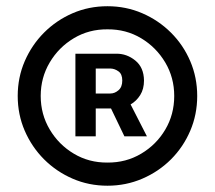

<svg xmlns="http://www.w3.org/2000/svg" viewBox="-20 -757 681 608"><path d="M320.3 -168.9Q261.2 -168.9 210 -191.2Q158.7 -213.4 119.6 -252.4Q80.6 -291.5 58.3 -343Q36.1 -394.5 36.1 -453.1Q36.1 -511.7 58.3 -563.2Q80.6 -614.7 119.6 -653.8Q158.7 -692.9 210 -715.1Q261.2 -737.3 320.3 -737.3Q378.9 -737.3 430.4 -715.1Q481.9 -692.9 521.2 -653.8Q560.5 -614.7 582.5 -563.2Q604.5 -511.7 604.5 -453.1Q604.5 -394.5 582.5 -343Q560.5 -291.5 521.5 -252.4Q482.4 -213.4 430.7 -191.2Q378.9 -168.9 320.3 -168.9ZM320.3 -242.2Q378.9 -241.7 427 -270.3Q475.1 -298.8 503.4 -346.7Q531.7 -394.5 531.7 -453.1Q531.7 -511.2 503.2 -559.3Q474.6 -607.4 426.8 -636Q378.9 -664.6 320.3 -664.1Q261.7 -664.6 213.9 -636Q166 -607.4 137.5 -559.3Q108.9 -511.2 108.9 -453.1Q108.9 -395 137.5 -346.9Q166 -298.8 213.9 -270.3Q261.7 -241.7 320.3 -242.2ZM218.8 -325.2V-586.9H348.1Q381.3 -587.4 408.4 -565.4Q435.5 -543.5 436 -502Q436 -475.1 424.1 -456.1Q412.1 -437 393.6 -426.3L445.3 -325.2H374L331.5 -413.6H283.2V-325.2ZM283.2 -460.9H329.6Q343.3 -460.9 355.2 -471.2Q367.2 -481.4 367.2 -502Q367.2 -522.5 355.2 -531Q343.3 -539.6 330.1 -540H283.2Z"/></svg>

Font: Inter Display Semi Bold
Style: Regular
Weight: 600
Designer: Rasmus Andersson
Foundry: rsms
Version: Version 4.000;git-37864ae